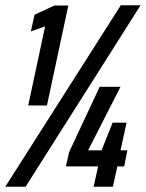

<svg xmlns="http://www.w3.org/2000/svg" viewBox="-41 -708 553 728"><path d="M66 -308 130 -608 76 -589 90 -652 165 -687H218L137 -308ZM-21 0 417 -688H492L56 0ZM314 0 331 -77H209L221 -131L337 -379H416L293 -138H344L386 -243H439L416 -138H442L430 -77H404L387 0Z"/></svg>

Font: Saira Condensed SemiBold
Style: Italic
Weight: 600
Width: 3
Italic angle: -12°
Designer: Hector Gatti with collaboration of the Omnibus-Type team
Foundry: Omnibus-Type
Version: Version 1.101